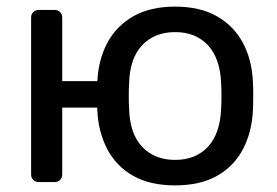

<svg xmlns="http://www.w3.org/2000/svg" viewBox="-20 -550 836 580"><path d="M312 -225H168V-23Q168 -13 161.5 -6.5Q155 0 145 0H97Q87 0 80.5 -6.5Q74 -13 74 -23V-497Q74 -507 80.5 -513.5Q87 -520 97 -520H145Q155 -520 161.5 -513.5Q168 -507 168 -497V-305H312ZM509 10Q433 10 382 -19Q331 -48 304 -99.5Q277 -151 274 -217Q273 -234 273 -260.5Q273 -287 274 -303Q277 -370 304.5 -421Q332 -472 383 -501Q434 -530 509 -530Q584 -530 635 -501Q686 -472 713.5 -421Q741 -370 744 -303Q745 -287 745 -260.5Q745 -234 744 -217Q741 -151 714 -99.5Q687 -48 636 -19Q585 10 509 10ZM509 -67Q571 -67 608 -106.5Q645 -146 648 -222Q649 -237 649 -260Q649 -283 648 -298Q645 -374 608 -413.5Q571 -453 509 -453Q447 -453 409.5 -413.5Q372 -374 370 -298Q369 -283 369 -260Q369 -237 370 -222Q372 -146 409.5 -106.5Q447 -67 509 -67Z"/></svg>

Font: RubikRegular
Style: Regular
Weight: 400
Designer: Hubert and Fischer
Foundry: Hubert and Fischer
Version: Version 2.300;gftools[0.9.30]